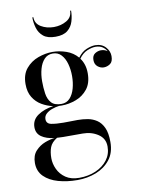

<svg xmlns="http://www.w3.org/2000/svg" viewBox="-100 -746 787 1073"><g transform="rotate(-10 293.5 -209.5)"><path d="M166 -679Q166 -642.5 197.8 -623.8Q229.5 -605 270 -605Q310.5 -605 342.5 -623.8Q374.5 -642.5 374.5 -679H380Q380 -648.5 371.2 -618.8Q362.5 -589 338.8 -569.5Q315 -550 270 -550Q225 -550 201.2 -569.5Q177.5 -589 168.8 -618.8Q160 -648.5 160 -679ZM65 -72Q65 -114 100.8 -138.5Q136.5 -163 189 -170.5Q155.5 -177.5 125.5 -195Q95.5 -212.5 76.8 -242.8Q58 -273 58 -318Q58 -373 86 -406.2Q114 -439.5 155.2 -454.5Q196.5 -469.5 237 -469.5Q276 -469.5 314.8 -456Q353.5 -442.5 379.5 -412Q401 -442 429 -453.5Q457 -465 478.5 -465Q515.5 -465 537 -441.5Q558.5 -418 558.5 -389.5Q558.5 -357.5 541.5 -346Q524.5 -334.5 505.5 -334.5Q487 -334.5 471 -347.5Q455 -360.5 455 -385Q455 -410 471.2 -420.8Q487.5 -431.5 505.5 -431.5Q526.5 -431.5 542 -420Q534 -435 518.2 -445.5Q502.5 -456 479 -456Q458 -456 431.5 -445Q405 -434 384.5 -405Q397 -388.5 404 -366.8Q411 -345 411 -318Q411 -262.5 384.5 -229Q358 -195.5 317.8 -180.5Q277.5 -165.5 237 -165.5Q229.5 -165.5 222 -166Q201.5 -163.5 181.2 -156.2Q161 -149 147.2 -136.5Q133.5 -124 133.5 -106Q133.5 -80 161.2 -74.8Q189 -69.5 230 -69.5Q256.5 -69.5 272.8 -70Q289 -70.5 310 -70.5Q338.5 -70.5 366.5 -65.5Q394.5 -60.5 417.8 -45Q441 -29.5 455 0.8Q469 31 469 82Q469 143 438 182.2Q407 221.5 357.5 240.8Q308 260 251.5 260Q193 260 143.2 246Q93.5 232 63.2 202Q33 172 33 125Q33 82.5 56.2 57.2Q79.5 32 110.5 20.2Q141.5 8.5 165.5 6.5Q119 1 92 -18Q65 -37 65 -72ZM152 -318Q152 -281 156.8 -248.2Q161.5 -215.5 179.5 -195Q197.5 -174.5 237 -174.5Q266.5 -174.5 285.2 -195Q304 -215.5 313 -248.2Q322 -281 322 -318Q322 -355 313 -387.5Q304 -420 285.2 -440.2Q266.5 -460.5 237 -460.5Q207.5 -460.5 188.8 -440.2Q170 -420 161 -387.5Q152 -355 152 -318ZM128 114.5Q128 146 142.5 177.2Q157 208.5 187 229Q217 249.5 263.5 249.5Q315 249.5 357.2 231.2Q399.5 213 424.2 180.5Q449 148 449 104.5Q449 58.5 411.5 33.8Q374 9 325 9H213.5Q195.5 9 179.5 7.5Q147.5 27 137.8 53.2Q128 79.5 128 114.5Z"/></g></svg>

Font: Bodoni* 24pt
Style: Regular
Weight: 400
Version: Version 2.3